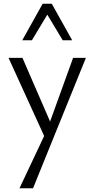

<svg xmlns="http://www.w3.org/2000/svg" viewBox="-20 -726 509 1035"><path d="M443 -414 158 289H85L218 7L26 -414H101L250 -71L374 -414ZM235 -647 152 -509H100L210 -706H259L369 -509H318Z"/></svg>

Font: LXGW Bright TC
Style: Regular
Weight: 400
Designer: Christian Thalmann (Catharsis Fonts)
Foundry: LXGW / Christian Thalmann (Catharsis Fonts) / Fontworks Inc.
Version: Version 5.501